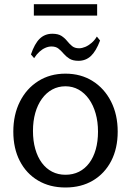

<svg xmlns="http://www.w3.org/2000/svg" viewBox="-20 -854 608 891"><path d="M283.7 16.1Q210.9 16.1 156.5 -16.3Q102 -48.6 71.9 -107Q41.8 -165.3 41.8 -243.1Q41.8 -322 72.5 -382.7Q103.1 -443.5 157.8 -477.8Q212.4 -512.2 283.7 -512.2Q355.4 -512.2 410 -477.8Q464.6 -443.5 495.4 -382.7Q526.2 -322 526.2 -243.1Q526.2 -165.5 496.1 -107.1Q465.9 -48.8 411.4 -16.3Q356.9 16.1 283.7 16.1ZM283.7 -43Q318.4 -43 346.4 -56.9Q374.3 -70.9 394.1 -97.3Q413.9 -123.6 424.3 -160.6Q434.8 -197.6 434.8 -243.1Q434.8 -289.2 423.8 -327.6Q412.9 -366 392.8 -394.2Q372.6 -422.5 344.9 -438.1Q317.1 -453.6 283.7 -453.6Q250.1 -453.6 222.4 -438.6Q194.8 -423.5 174.6 -395.7Q154.5 -368 143.7 -330Q133 -292 133 -246.2Q133 -200.2 143.7 -162.7Q154.4 -125.1 174.2 -98.3Q194 -71.6 221.7 -57.3Q249.4 -43 283.7 -43ZM344.1 -571.8Q317.7 -571.8 301.9 -581.9Q286.1 -592 275.1 -605.1Q264.1 -618.1 251.6 -628.2Q239.2 -638.3 218.8 -638.3Q204.6 -638.3 190.2 -631.9Q175.7 -625.6 162.5 -613.5Q149.2 -601.4 138.4 -584.1L123.6 -601.3Q140.4 -651.1 164.2 -674.3Q188.1 -697.4 222.8 -697.4Q249.6 -697.4 265.2 -687.4Q280.7 -677.3 291.5 -663.7Q302.4 -650.2 314.6 -640.1Q326.9 -630 347.1 -630Q360.6 -630 375.7 -636.4Q390.7 -642.7 404.9 -654.9Q419.2 -667 429.5 -684.4L444.4 -666Q425.6 -616.2 401.7 -594Q377.8 -571.8 344.1 -571.8ZM137.1 -781.7V-834.5H430.8V-781.7Z"/></svg>

Font: Russolo 10pt ExtraLight
Style: Regular
Weight: 200
Designer: Micah Stupak-Hahn
Version: Version 1.000